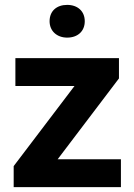

<svg xmlns="http://www.w3.org/2000/svg" viewBox="-20 -766 548 786"><path d="M216 -114 467 -445V-528H43V-414H285L36 -86V0H475V-114ZM255 -612C298 -612 327 -638 327 -679C327 -720 298 -746 255 -746C212 -746 183 -721 183 -679C183 -639 213 -612 255 -612Z"/></svg>

Font: Asimov
Style: Regular
Weight: 500
Designer: Google
Version: Version 2.000980; 2014